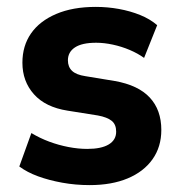

<svg xmlns="http://www.w3.org/2000/svg" viewBox="-20 -526 518 557"><path d="M240 11Q199 11 160.5 4Q122 -3 90.5 -14.5Q59 -26 36 -43L71 -140Q96 -125 123 -115Q150 -105 178.5 -99.5Q207 -94 233 -94Q274 -94 295.5 -107Q317 -120 317 -144Q317 -165 304 -175.5Q291 -186 264 -191L176 -205Q112 -215 78.5 -252.5Q45 -290 45 -344Q45 -393 70 -429Q95 -465 143 -485.5Q191 -506 258 -506Q292 -506 325 -500Q358 -494 386.5 -482.5Q415 -471 436 -453L398 -358Q380 -371 356.5 -381Q333 -391 307.5 -396.5Q282 -402 259 -402Q218 -402 197.5 -388.5Q177 -375 177 -351Q177 -332 189 -320.5Q201 -309 228 -305L313 -291Q381 -279 414.5 -243Q448 -207 448 -149Q448 -100 422.5 -64Q397 -28 350.5 -8.5Q304 11 240 11Z"/></svg>

Font: Nunito Sans 10pt SemiCondensed ExtraBold
Style: Regular
Weight: 800
Width: 4
Designer: Vernon Adams
Foundry: Vernon Adams
Version: Version 3.101;gftools[0.9.27]